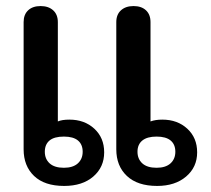

<svg xmlns="http://www.w3.org/2000/svg" viewBox="-20 -604 698 634"><path d="M58 -111V-531Q58 -556 73 -570Q88 -584 114 -584Q140 -584 155.5 -570Q171 -556 171 -531V-203Q185 -209 209 -209Q259 -209 291.5 -179Q324 -149 324 -101Q324 -52 288 -21Q252 10 192 10Q127 10 92.5 -23Q58 -56 58 -111ZM364 -111V-531Q364 -556 379.5 -570Q395 -584 421 -584Q447 -584 462 -570Q477 -556 477 -531V-203Q493 -209 516 -209Q566 -209 598.5 -179Q631 -149 631 -101Q631 -52 594.5 -21Q558 10 499 10Q434 10 399 -23Q364 -56 364 -111ZM253 -103Q253 -127 237.5 -140Q222 -153 191 -153Q159 -153 143.5 -140Q128 -127 128 -103Q128 -79 144 -64.5Q160 -50 191 -50Q221 -50 237 -64.5Q253 -79 253 -103ZM559 -103Q559 -127 543.5 -140Q528 -153 497 -153Q466 -153 450 -140Q434 -127 434 -103Q434 -79 450 -64.5Q466 -50 497 -50Q527 -50 543 -64.5Q559 -79 559 -103Z"/></svg>

Font: Kodchasan SemiBold
Style: Regular
Weight: 600
Version: Version 1.000; ttfautohint (v1.6)